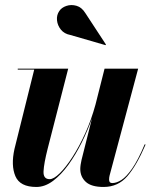

<svg xmlns="http://www.w3.org/2000/svg" viewBox="-20 -733 618 763"><path d="M259.5 -594Q235.5 -598.5 222 -615.2Q208.5 -632 206.5 -652.5Q204.5 -673 215.5 -689Q224.5 -703 243.8 -709.5Q263 -716 284 -710Q305 -704 319.5 -680.5L401 -556L399.5 -553.5ZM251 -460 169.5 -142.5Q154.5 -83.5 153 -52.2Q151.5 -21 177.5 -21Q193.5 -21 217.5 -44.5Q241.5 -68 268 -109Q294.5 -150 318.8 -203.5Q343 -257 359.5 -317.5L395.5 -460H529L415.5 -35.5Q413.5 -27.5 413.5 -19Q413.5 -5.5 426 -5.5Q443 -5.5 462.5 -17.8Q482 -30 505.2 -63.2Q528.5 -96.5 555 -159.5L558.5 -158.5Q523 -75.5 486 -32.8Q449 10 391.5 10Q343 10 321 -10.2Q299 -30.5 299 -61.5Q299 -69 300.5 -79Q302 -89 304 -97.5L345.5 -262.5Q328.5 -214.5 304.5 -166.2Q280.5 -118 251.8 -78.2Q223 -38.5 190.8 -14.2Q158.5 10 124.5 10Q59.5 10 41.2 -32.8Q23 -75.5 37.5 -141L116 -456.5H50.5V-460Z"/></svg>

Font: Bodoni* 48pt
Style: Bold Italic
Weight: 700
Italic angle: -13°
Version: Version 2.3